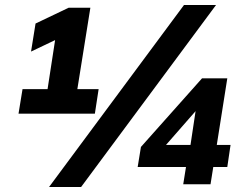

<svg xmlns="http://www.w3.org/2000/svg" viewBox="-20 -736 965 767"><path d="M54 -282 70 -380H170L204 -601H253L104 -530L122 -642L254 -705H341L289 -380H374L359 -282ZM304 11H176L715 -716H843ZM712 0 723 -69H530L543 -149L787 -423H888L846 -157H901L888 -69H832L821 0ZM741 -157 764 -310H777L630 -142L629 -157Z"/></svg>

Font: Mulish ExtraLight ExtraBold
Style: Italic
Weight: 800
Italic angle: -9°
Version: Version 3.603